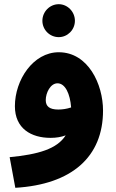

<svg xmlns="http://www.w3.org/2000/svg" viewBox="-20 -665 555 915"><path d="M260 -488C302 -488 337 -523 337 -566C337 -609 302 -645 260 -645C217 -645 182 -609 182 -566C182 -523 217 -488 260 -488ZM53 230C323 214 471 82 471 -138C471 -264 400 -416 260 -416C138 -416 51 -284 51 -159C51 -52 129 -8 221 -8C248 -8 272 -12 293 -20C252 45 162 71 26 84ZM198 -188C198 -222 220 -268 254 -268C291 -268 314 -218 319 -153C298 -146 277 -143 258 -143C216 -143 198 -158 198 -188Z"/></svg>

Font: Noto Sans Arabic UI XBd
Style: Regular
Weight: 800
Designer: Monotype Design Team, Nadine Chahine and Nizar Qandah
Foundry: Monotype Imaging Inc.
Version: Version 2.010